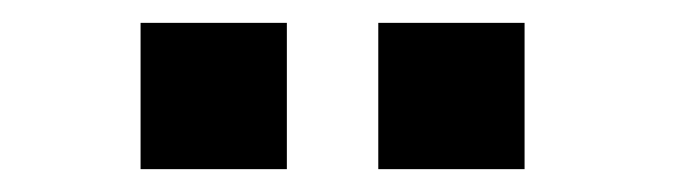

<svg xmlns="http://www.w3.org/2000/svg" viewBox="-20 -698 590 168"><path d="M311 -550V-678H439V-550ZM103 -550V-678H231V-550Z"/></svg>

Font: Coval
Style: Black
Weight: 1000
Foundry: Context Ltd
Version: Version 001.000